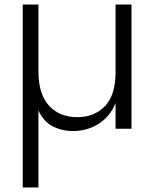

<svg xmlns="http://www.w3.org/2000/svg" viewBox="-20 -566 678 844"><path d="M488 -546C488 -546 488 -248 488 -248C488 -248 488 -248 488 -248C488 -183 473 -134 443 -101C412 -68 371 -51 320 -51C320 -51 320 -51 320 -51C267 -51 226 -68 195 -102C164 -136 149 -186 149 -252C149 -252 149 -546 149 -546C149 -546 80 -546 80 -546C80 -546 80 258 80 258C80 258 149 258 149 258C149 258 149 -80 149 -80C149 -80 149 -80 149 -80C164 -48 184 -25 211 -11C238 3 268 10 301 10C301 10 301 10 301 10C343 10 381 -1 414 -22C447 -43 472 -73 488 -113C488 -113 488 0 488 0C488 0 558 0 558 0C558 0 558 -546 558 -546C558 -546 488 -546 488 -546Z"/></svg>

Font: wox.body
Style: Regular
Weight: 500
Designer: Ninad Kale (Devanagari), Jonny Pinhorn (Latin)
Foundry: Indian Type Foundry
Version: ""